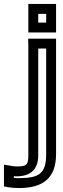

<svg xmlns="http://www.w3.org/2000/svg" viewBox="-125 -704 319 969"><path d="M158 -565V-659V-684H133H43H18V-659V-565V-540H43H133H158V-565ZM108 -590H68V-634H108V-590ZM-42 136C-50 136 -60 135 -75 132L-105 127V157V216V237L-83 241C-65 244 -46 245 -29 245C90 245 158 197 158 73V-484V-509H133H43H17L18 -484V80C18 129 9 136 -42 136ZM-42 186C26 186 68 154 68 80V-459H108V73C108 171 74 195 -29 195C-37 195 -46 195 -55 194V185C-50 186 -45 186 -42 186Z"/></svg>

Font: Gamestation DisplayOutline
Style: Regular
Weight: 400
Designer: Jonas Hecksher
Foundry: Jonas Hecksher, Playtypeª, e-types AS
Version: Version 1.003